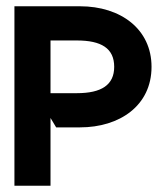

<svg xmlns="http://www.w3.org/2000/svg" viewBox="-20 -596 528 612"><path d="M26 -4H141V-220L159 -190H235C361 -190 463 -259 463 -383C463 -503 365 -576 235 -576H26ZM141 -299V-467H225C303 -467 344 -442 344 -383C344 -325 303 -299 225 -299Z"/></svg>

Font: Charger EcoBold
Style: Bold
Weight: 1000
Designer: Jasper
Foundry: Cannot Into Space Fonts
Version: Version 1.1